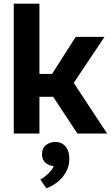

<svg xmlns="http://www.w3.org/2000/svg" viewBox="-20 -728 604 1047"><path d="M55 0V-708H195V-325H264L393 -527H550L382 -276L564 0H402L270 -200H195V0ZM233 299 200 251Q213 244 228.5 231.5Q244 219 256.5 204.5Q269 190 273 178Q247 176 228 159.5Q209 143 209 114Q209 80 231 63Q253 46 282 46Q320 47 339.5 73.5Q359 100 358 139Q358 177 340.5 209Q323 241 294.5 264Q266 287 233 299Z"/></svg>

Font: Onest
Style: Bold
Weight: 700
Designer: Dmitri Voloshin, Andrey Kudryavtsev
Foundry: Dmitri Voloshin, Andrey Kudryavtsev
Version: Version 1.000;gftools[0.9.33]